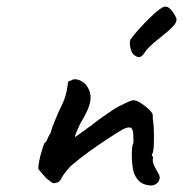

<svg xmlns="http://www.w3.org/2000/svg" viewBox="-20 -611 564 592"><path d="M449 -39Q429 -39 415.5 -47.5Q402 -56 393 -77Q389 -91 387.5 -108.5Q386 -126 386.5 -142Q387 -158 389 -165Q392 -169 391.5 -178Q391 -187 391 -196Q390 -215 382.5 -217.5Q375 -220 360 -213Q341 -202 313.5 -184Q286 -166 256 -144.5Q226 -123 198 -99Q176 -75 169.5 -61.5Q163 -48 154 -48Q146 -44 139.5 -48.5Q133 -53 123 -61Q116 -69 108 -78Q100 -87 98 -91Q98 -100 101 -115Q104 -130 108.5 -145Q113 -160 117 -170Q122 -172 125.5 -181Q129 -190 136 -201Q139 -214 147 -233.5Q155 -253 162 -269Q175 -294 180.5 -311Q186 -328 189 -351Q188 -355 190.5 -358.5Q193 -362 197 -362H198Q206 -369 219.5 -365.5Q233 -362 243 -352Q262 -330 259 -303Q256 -276 227 -229Q220 -213 215.5 -203Q211 -193 211 -188Q211 -188 220.5 -194.5Q230 -201 242.5 -210.5Q255 -220 263 -225Q268 -230 286 -243Q304 -256 324 -269.5Q344 -283 355 -287Q364 -292 375.5 -297Q387 -302 391 -302Q400 -302 413 -294Q426 -286 437.5 -275.5Q449 -265 451 -257Q451 -253 451 -248Q451 -243 452 -239Q454 -225 454.5 -202.5Q455 -180 454 -160.5Q453 -141 448 -133Q448 -133 448.5 -131Q449 -129 452 -128Q452 -125 452 -124Q452 -123 452 -123Q450 -120 451.5 -112Q453 -104 458 -94.5Q463 -85 468 -77Q476 -65 470 -53.5Q464 -42 449 -39ZM394 -441Q386 -447 382.5 -462Q379 -477 381 -485Q382 -490 394.5 -505Q407 -520 424.5 -538.5Q442 -557 458.5 -571.5Q475 -586 483 -589Q495 -594 506 -582.5Q517 -571 524 -554Q526 -544 515.5 -532Q505 -520 488.5 -507Q472 -494 456 -480.5Q440 -467 431 -456Q421 -440 413.5 -436Q406 -432 394 -441Z"/></svg>

Font: Caveat Medium
Style: Regular
Weight: 500
Designer: Pablo Impallari
Foundry: Pablo Impallari
Version: Version 2.000